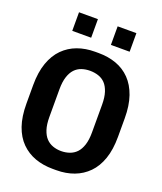

<svg xmlns="http://www.w3.org/2000/svg" viewBox="-159 -977 918 1088"><g transform="rotate(20 300.0 -432.5)"><path d="M290 10Q232 10 183.5 -7.5Q135 -25 99 -61Q63 -97 43.5 -153Q24 -209 24 -287V-399Q24 -476 44 -532.5Q64 -589 100 -625Q136 -661 184 -678.5Q232 -696 289 -696H311Q369 -696 417.5 -678.5Q466 -661 501.5 -624.5Q537 -588 556.5 -532Q576 -476 576 -399V-287Q576 -210 556.5 -154Q537 -98 501.5 -62Q466 -26 418 -8Q370 10 312 10ZM300 -101Q327 -101 351 -109.5Q375 -118 392 -136Q409 -154 419 -184.5Q429 -215 429 -260V-427Q429 -472 419 -502.5Q409 -533 392 -551Q375 -569 351 -577Q327 -585 300 -585Q273 -585 249.5 -577Q226 -569 209 -551Q192 -533 182 -502.5Q172 -472 172 -427V-260Q172 -215 182 -184.5Q192 -154 209 -136Q226 -118 249.5 -109.5Q273 -101 300 -101ZM127 -763V-875H241V-763ZM360 -763V-875H473V-763Z"/></g></svg>

Font: Chivo Mono SemiBold
Style: Regular
Weight: 600
Monospace: yes
Designer: Hector Gatti
Foundry: Omnibus-Type
Version: Version 1.008